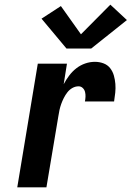

<svg xmlns="http://www.w3.org/2000/svg" viewBox="-20 -803 564 823"><path d="M54 0 142 -530H267L253 -442Q263 -461 276.5 -479Q290 -497 307.5 -510.5Q325 -524 345.5 -531Q366 -538 387 -538Q406 -538 423.5 -531.5Q441 -525 452 -511Q463 -497 468 -479.5Q473 -462 474.5 -443.5Q476 -425 474 -405.5Q472 -386 469 -368H344Q346 -378 346.5 -388.5Q347 -399 344.5 -409Q342 -419 334.5 -426Q327 -433 317 -433Q303 -433 290.5 -426Q278 -419 269 -407.5Q260 -396 253.5 -383Q247 -370 242.5 -357.5Q238 -345 235 -331.5Q232 -318 230 -304L179 0ZM371 -595H265L158 -723L241 -777L327 -656L453 -783L524 -717Z"/></svg>

Font: Iosevka Curly XBdObl
Style: Regular
Weight: 800
Italic angle: -9°
Monospace: yes
Designer: Belleve Invis
Foundry: Belleve Invis
Version: Version 11.1.0; ttfautohint (v1.8.3)